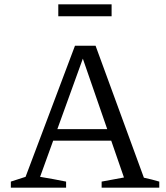

<svg xmlns="http://www.w3.org/2000/svg" viewBox="-20 -866 766 886"><path d="M644 -46Q663 -42 680.5 -37.5Q698 -33 715 -28V0H449V-28L552 -47L352 -625H373L165 -50Q196 -45 225.5 -39.5Q255 -34 285 -28V0H30V-28L98 -50L326 -655H421ZM200 -217V-270H536V-217ZM249 -791V-846H495V-791Z"/></svg>

Font: Piazzolla Thin
Style: Regular
Weight: 400
Version: Version 2.001